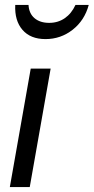

<svg xmlns="http://www.w3.org/2000/svg" viewBox="-20 -761 381 781"><path d="M186 -482H105L20 0H101ZM180 -668Q143 -668 120.5 -687Q98 -706 96 -741H42Q39 -677 71.5 -639.5Q104 -602 165 -602Q227 -602 275.5 -640Q324 -678 341 -741H287Q271 -706 243.5 -687Q216 -668 180 -668Z"/></svg>

Font: Geom Light
Style: Italic
Weight: 300
Italic angle: -10°
Version: Version 1.102